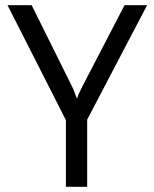

<svg xmlns="http://www.w3.org/2000/svg" viewBox="-20 -720 593 740"><path d="M547 -700 316 -259V0H234V-257L9 -700H102L259 -384Q261 -381 265 -370Q269 -359 276 -341H277Q282 -356 296 -384L460 -700Z"/></svg>

Font: A Tai Tham KH New
Style: Regular
Weight: 400
Designer: Sangdang Kengtung
Foundry: Sangdang Kengtung
Version: Version 1.002